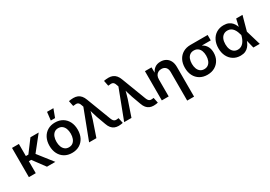

<svg xmlns="http://www.w3.org/2000/svg" viewBox="23 -1798 4280 3047"><g transform="rotate(-30 2163.0 -274.0)"><path d="M189 -535.6V0H63V-535.6ZM551.8 -535.6 300.3 -219.2H155.3L152.8 -314H234.9L400.9 -535.6ZM394.5 0 228.5 -224.1 317.4 -293.9 547.9 0Z M853 11.2Q774.9 11.2 716.6 -23.4Q658.2 -58.1 626.2 -120.6Q594.2 -183.1 594.2 -266.1Q594.2 -349.1 626.2 -411.9Q658.2 -474.6 716.6 -509.5Q774.9 -544.4 853 -544.4Q931.6 -544.4 989.7 -509.5Q1047.9 -474.6 1079.8 -411.9Q1111.8 -349.1 1111.8 -266.1Q1111.8 -183.1 1079.8 -120.6Q1047.9 -58.1 989.7 -23.4Q931.6 11.2 853 11.2ZM853 -91.8Q896 -91.8 925.3 -114.5Q954.6 -137.2 969.5 -176.5Q984.4 -215.8 984.4 -266.1Q984.4 -316.9 969.5 -356.4Q954.6 -396 925.3 -418.7Q896 -441.4 853 -441.4Q810.5 -441.4 781.2 -418.7Q752 -396 737.1 -356.4Q722.2 -316.9 722.2 -266.1Q722.2 -215.8 737.1 -176.5Q752 -137.2 781 -114.5Q810.1 -91.8 853 -91.8ZM813.5 -604 830.6 -753.4H947.3L891.6 -604Z M1166.5 0 1371.1 -537.1 1358.9 -570.8Q1350.1 -598.6 1337.6 -612.5Q1325.2 -626.5 1307.4 -629.9Q1289.6 -633.3 1264.2 -628.9L1236.8 -627L1216.8 -726.6Q1232.4 -730.5 1255.4 -732.9Q1278.3 -735.4 1301.8 -735.4Q1343.8 -735.4 1377 -721.7Q1410.2 -708 1435.3 -679Q1460.4 -649.9 1477.5 -603.5L1647.5 -158.2Q1658.2 -130.4 1671.1 -116Q1684.1 -101.6 1700.9 -97.4Q1717.8 -93.3 1739.7 -96.7L1763.7 -99.1L1783.7 -1Q1769.5 2.4 1748.5 5.4Q1727.5 8.3 1705.1 8.3Q1664.6 8.3 1632.1 -5.6Q1599.6 -19.5 1575.4 -48.6Q1551.3 -77.6 1535.2 -124L1475.6 -287.6Q1458.5 -337.4 1445.3 -385.7Q1432.1 -434.1 1418.5 -485.8H1452.1Q1439 -435.1 1427 -386Q1415 -336.9 1398.4 -287.6L1300.3 0Z M1809.1 0 2013.7 -537.1 2001.5 -570.8Q1992.7 -598.6 1980.2 -612.5Q1967.8 -626.5 1950 -629.9Q1932.1 -633.3 1906.7 -628.9L1879.4 -627L1859.4 -726.6Q1875 -730.5 1897.9 -732.9Q1920.9 -735.4 1944.3 -735.4Q1986.3 -735.4 2019.5 -721.7Q2052.7 -708 2077.9 -679Q2103 -649.9 2120.1 -603.5L2290 -158.2Q2300.8 -130.4 2313.7 -116Q2326.7 -101.6 2343.5 -97.4Q2360.4 -93.3 2382.3 -96.7L2406.2 -99.1L2426.3 -1Q2412.1 2.4 2391.1 5.4Q2370.1 8.3 2347.7 8.3Q2307.1 8.3 2274.7 -5.6Q2242.2 -19.5 2218 -48.6Q2193.8 -77.6 2177.7 -124L2118.2 -287.6Q2101.1 -337.4 2087.9 -385.7Q2074.7 -434.1 2061 -485.8H2094.7Q2081.5 -435.1 2069.6 -386Q2057.6 -336.9 2041 -287.6L1942.9 0Z M2625 -310.5V0H2499V-535.6H2619.6L2621.1 -402.3H2606.4Q2629.4 -472.2 2674.3 -508.1Q2719.2 -543.9 2786.1 -543.9Q2841.8 -543.9 2883.5 -520Q2925.3 -496.1 2948.7 -450.4Q2972.2 -404.8 2972.2 -338.9V204.1H2846.2V-319.3Q2846.2 -375 2818.1 -405.5Q2790 -436 2740.2 -436Q2707 -436 2680.9 -421.6Q2654.8 -407.2 2639.9 -379.4Q2625 -351.6 2625 -310.5Z M3333 11.2Q3254.9 11.2 3196.5 -23.2Q3138.2 -57.6 3106.2 -119.4Q3074.2 -181.2 3074.2 -263.7Q3074.2 -345.7 3106.2 -406.7Q3138.2 -467.8 3196.3 -501.7Q3254.4 -535.6 3332.5 -535.6H3647.9V-436.5H3419.9L3332.5 -432.6Q3290 -432.6 3261 -411.4Q3231.9 -390.1 3217 -352.1Q3202.1 -314 3202.1 -263.7Q3202.1 -213.9 3217 -174.8Q3231.9 -135.7 3261 -113.8Q3290 -91.8 3333 -91.8Q3376 -91.8 3405.3 -114Q3434.6 -136.2 3449.5 -175Q3464.4 -213.9 3464.4 -263.7Q3464.4 -314 3449.5 -352.1Q3434.6 -390.1 3405.3 -411.4Q3376 -432.6 3333 -432.6V-469.7Q3388.7 -469.7 3435.8 -456.3Q3482.9 -442.9 3517.8 -415Q3552.7 -387.2 3572 -345Q3591.3 -302.7 3591.3 -245.6Q3591.3 -172.4 3559.3 -114.3Q3527.3 -56.2 3469.5 -22.5Q3411.6 11.2 3333 11.2Z M3939.9 11.7Q3865.2 11.7 3808.8 -23.7Q3752.4 -59.1 3721.2 -121.6Q3689.9 -184.1 3689.9 -266.1Q3689.9 -348.6 3721.4 -411.4Q3752.9 -474.1 3809.8 -509Q3866.7 -543.9 3942.4 -543.9Q3994.1 -543.9 4030.8 -527.8Q4067.4 -511.7 4091.3 -484.9Q4115.2 -458 4129.9 -424.8Q4144.5 -391.6 4152.8 -357.4H4190.4L4212.9 -272.9L4293.9 0H4176.8L4109.4 -269.5Q4101.1 -302.2 4088.6 -332.8Q4076.2 -363.3 4057.9 -387.7Q4039.6 -412.1 4013.9 -426.3Q3988.3 -440.4 3953.6 -440.4Q3911.6 -440.4 3880.9 -419.4Q3850.1 -398.4 3833.7 -359.6Q3817.4 -320.8 3817.4 -266.6Q3817.4 -213.4 3833.5 -174.6Q3849.6 -135.7 3879.4 -114.5Q3909.2 -93.3 3950.2 -93.3Q3984.9 -93.3 4011.5 -108.2Q4038.1 -123 4057.4 -147.9Q4076.7 -172.9 4089.6 -203.6Q4102.5 -234.4 4109.9 -266.6L4170.4 -535.6H4286.6L4212.9 -266.6L4189.9 -182.1H4153.3Q4144 -147.9 4128.9 -113.8Q4113.8 -79.6 4089.6 -51Q4065.4 -22.5 4029.1 -5.4Q3992.7 11.7 3939.9 11.7Z"/></g></svg>

Font: Inter 20pt SemiBold
Style: Regular
Weight: 600
Version: Version 4.001;git-66647c0bb